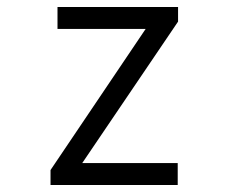

<svg xmlns="http://www.w3.org/2000/svg" viewBox="-20 -531 656 551"><path d="M125 0V-43L398 -448H145V-511H491V-469L216 -63H490V0Z"/></svg>

Font: Overpass Mono Light Light
Style: Regular
Weight: 300
Monospace: yes
Version: Version 4.000